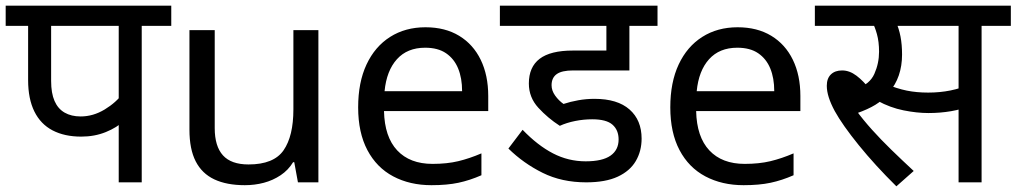

<svg xmlns="http://www.w3.org/2000/svg" viewBox="-20 -642 3579 676"><path d="M479 -551V0H398V-244L417 -217Q392 -193 352.5 -177Q313 -161 266 -161Q207 -161 165 -183Q123 -205 101 -249.5Q79 -294 79 -360V-551H0V-622H583V-551ZM398 -551H160V-357Q160 -314 172 -286.5Q184 -259 207.5 -245.5Q231 -232 264 -232Q308 -232 348.5 -256.5Q389 -281 414 -315L398 -263Z M1101 -536V0H1029L1016 -71H1012Q995 -43 968 -25Q941 -7 909 1.5Q877 10 842 10Q778 10 734.5 -10.5Q691 -31 669 -74Q647 -117 647 -185V-536H736V-191Q736 -127 765 -95Q794 -63 855 -63Q944 -63 978.5 -113Q1013 -163 1013 -257V-536Z M1478 -546Q1547 -546 1596.5 -516Q1646 -486 1672.5 -431.5Q1699 -377 1699 -304V-251H1332Q1334 -160 1378.5 -112.5Q1423 -65 1503 -65Q1554 -65 1593.5 -74.5Q1633 -84 1675 -102V-25Q1634 -7 1594 1.5Q1554 10 1499 10Q1423 10 1364.5 -21Q1306 -52 1273.5 -113.5Q1241 -175 1241 -264Q1241 -352 1270.5 -415Q1300 -478 1353.5 -512Q1407 -546 1478 -546ZM1477 -474Q1414 -474 1377.5 -433.5Q1341 -393 1334 -321H1607Q1607 -367 1593 -401Q1579 -435 1550.5 -454.5Q1522 -474 1477 -474Z M2065 -222Q2035 -222 2005 -216Q1975 -210 1951 -199Q1909 -226 1875.5 -262.5Q1842 -299 1842 -348Q1842 -406 1880 -435Q1918 -464 1997 -464H2115V-551H1740V-622H2295V-551H2196V-394H1998Q1958 -394 1940 -381Q1922 -368 1922 -342Q1922 -323 1934.5 -305.5Q1947 -288 1964 -276Q1988 -284 2016 -289Q2044 -294 2073 -294Q2154 -294 2196.5 -256.5Q2239 -219 2239 -154Q2239 -110 2218.5 -75Q2198 -40 2155 -20Q2112 0 2044 0Q1958 0 1890.5 -33.5Q1823 -67 1770 -119L1820 -185Q1873 -130 1927 -102Q1981 -74 2042 -74Q2101 -74 2129.5 -94Q2158 -114 2158 -151Q2158 -184 2136.5 -203Q2115 -222 2065 -222Z M2577 -546Q2646 -546 2695.5 -516Q2745 -486 2771.5 -431.5Q2798 -377 2798 -304V-251H2431Q2433 -160 2477.5 -112.5Q2522 -65 2602 -65Q2653 -65 2692.5 -74.5Q2732 -84 2774 -102V-25Q2733 -7 2693 1.5Q2653 10 2598 10Q2522 10 2463.5 -21Q2405 -52 2372.5 -113.5Q2340 -175 2340 -264Q2340 -352 2369.5 -415Q2399 -478 2452.5 -512Q2506 -546 2577 -546ZM2576 -474Q2513 -474 2476.5 -433.5Q2440 -393 2433 -321H2706Q2706 -367 2692 -401Q2678 -435 2649.5 -454.5Q2621 -474 2576 -474Z M3136 14Q3061 -60 3003.5 -131Q2946 -202 2919 -251Q2905 -277 2898 -299Q2891 -321 2891 -340Q2891 -366 2905.5 -380Q2920 -394 2945 -394Q2971 -394 2995.5 -375.5Q3020 -357 3044 -326L2997 -331Q3042 -345 3058.5 -382Q3075 -419 3075 -460Q3075 -495 3067.5 -522Q3060 -549 3051 -564L3092 -551H2849V-622H3266V-551H3100L3134 -566Q3145 -542 3150.5 -513.5Q3156 -485 3156 -450Q3156 -410 3144.5 -376.5Q3133 -343 3110 -317L3106 -310Q3088 -289 3062 -273Q3036 -257 2996 -243L2994 -254Q3019 -220 3050 -185.5Q3081 -151 3118 -115Q3155 -79 3197 -40ZM3249 -244Q3208 -244 3161 -253.5Q3114 -263 3070 -287L3097 -347Q3138 -330 3172.5 -323Q3207 -316 3248 -316Q3289 -316 3326.5 -323.5Q3364 -331 3402 -348V-272Q3367 -257 3328.5 -250.5Q3290 -244 3249 -244ZM3355 0V-551H3245V-622H3539V-551H3436V0Z"/></svg>

Font: hindi115
Style: Book
Weight: 400
Designer: Jelle Bosma - Monotype Design Team
Foundry: Monotype Imaging Inc.
Version: Version 2.003